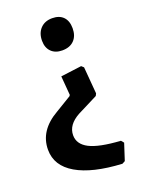

<svg xmlns="http://www.w3.org/2000/svg" viewBox="-144 -542 614 807"><g transform="rotate(-20 163.5 -138.0)"><path d="M187 -334Q156 -334 138 -352Q120 -370 120 -401Q120 -435 139.5 -455.5Q159 -476 192 -476Q224 -476 241.5 -458Q259 -440 259 -407Q259 -373 240 -353.5Q221 -334 187 -334ZM261 200Q129 193 58 151.5Q-13 110 -13 38Q-13 -48 78 -100L149 -143L152 -148L145 -233L238 -245L248 -236L258 -116L253 -106L162 -60Q107 -30 107 17Q107 57 149.5 79Q192 101 288 107L298 119L274 193Z"/></g></svg>

Font: Alegreya Sans
Style: Bold
Weight: 700
Designer: Juan Pablo del Peral
Foundry: Huerta Tipografica
Version: Version 2.007